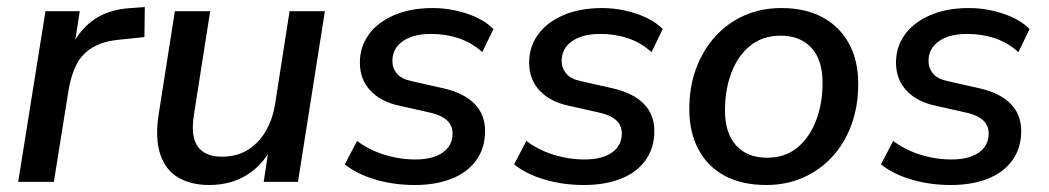

<svg xmlns="http://www.w3.org/2000/svg" viewBox="-20 -520 2999 549"><path d="M32 0 110 -488H208L190 -371H179Q198 -425 242 -459Q286 -493 354 -497L394 -500L393 -414L326 -407Q277 -403 246 -385Q215 -367 199 -336Q183 -305 176 -262L134 0Z M578 9Q526 9 489.5 -12.5Q453 -34 438 -79.5Q423 -125 434 -195L480 -488H581L535 -195Q528 -154 534.5 -126.5Q541 -99 561.5 -85.5Q582 -72 614 -72Q657 -72 688 -91Q719 -110 739.5 -144.5Q760 -179 767 -225L808 -488H909L832 0H734L750 -105H760Q735 -51 688 -21Q641 9 578 9Z M1166 9Q1106 9 1053.5 -6.5Q1001 -22 966 -50L1001 -117Q1025 -99 1052 -87.5Q1079 -76 1108.5 -70Q1138 -64 1167 -64Q1218 -64 1246 -84Q1274 -104 1274 -138Q1274 -161 1258.5 -175.5Q1243 -190 1214 -197L1121 -218Q1069 -229 1039 -261Q1009 -293 1009 -341Q1009 -385 1033.5 -420Q1058 -455 1105.5 -476Q1153 -497 1218 -497Q1250 -497 1282.5 -490Q1315 -483 1343 -470Q1371 -457 1391 -437L1359 -371Q1329 -398 1292 -410.5Q1255 -423 1213 -423Q1161 -423 1131.5 -402Q1102 -381 1102 -346Q1102 -325 1115 -309.5Q1128 -294 1157 -288L1250 -267Q1306 -254 1336.5 -223.5Q1367 -193 1367 -145Q1367 -97 1342 -62Q1317 -27 1271.5 -9Q1226 9 1166 9Z M1650 9Q1590 9 1537.5 -6.5Q1485 -22 1450 -50L1485 -117Q1509 -99 1536 -87.5Q1563 -76 1592.5 -70Q1622 -64 1651 -64Q1702 -64 1730 -84Q1758 -104 1758 -138Q1758 -161 1742.5 -175.5Q1727 -190 1698 -197L1605 -218Q1553 -229 1523 -261Q1493 -293 1493 -341Q1493 -385 1517.5 -420Q1542 -455 1589.5 -476Q1637 -497 1702 -497Q1734 -497 1766.5 -490Q1799 -483 1827 -470Q1855 -457 1875 -437L1843 -371Q1813 -398 1776 -410.5Q1739 -423 1697 -423Q1645 -423 1615.5 -402Q1586 -381 1586 -346Q1586 -325 1599 -309.5Q1612 -294 1641 -288L1734 -267Q1790 -254 1820.5 -223.5Q1851 -193 1851 -145Q1851 -97 1826 -62Q1801 -27 1755.5 -9Q1710 9 1650 9Z M2171 9Q2102 9 2053 -17Q2004 -43 1977.5 -92Q1951 -141 1951 -208Q1951 -272 1970.5 -324.5Q1990 -377 2025.5 -416Q2061 -455 2109 -476Q2157 -497 2214 -497Q2283 -497 2332 -470.5Q2381 -444 2407.5 -395.5Q2434 -347 2434 -280Q2434 -216 2414.5 -163Q2395 -110 2359.5 -71.5Q2324 -33 2276 -12Q2228 9 2171 9ZM2173 -69Q2225 -69 2260 -98Q2295 -127 2313.5 -175.5Q2332 -224 2332 -283Q2332 -349 2300 -383.5Q2268 -418 2212 -418Q2161 -418 2125.5 -389.5Q2090 -361 2071.5 -312.5Q2053 -264 2053 -204Q2053 -139 2085 -104Q2117 -69 2173 -69Z M2699 9Q2639 9 2586.5 -6.5Q2534 -22 2499 -50L2534 -117Q2558 -99 2585 -87.5Q2612 -76 2641.5 -70Q2671 -64 2700 -64Q2751 -64 2779 -84Q2807 -104 2807 -138Q2807 -161 2791.5 -175.5Q2776 -190 2747 -197L2654 -218Q2602 -229 2572 -261Q2542 -293 2542 -341Q2542 -385 2566.5 -420Q2591 -455 2638.5 -476Q2686 -497 2751 -497Q2783 -497 2815.5 -490Q2848 -483 2876 -470Q2904 -457 2924 -437L2892 -371Q2862 -398 2825 -410.5Q2788 -423 2746 -423Q2694 -423 2664.5 -402Q2635 -381 2635 -346Q2635 -325 2648 -309.5Q2661 -294 2690 -288L2783 -267Q2839 -254 2869.5 -223.5Q2900 -193 2900 -145Q2900 -97 2875 -62Q2850 -27 2804.5 -9Q2759 9 2699 9Z"/></svg>

Font: Nunito Sans 12pt SemiBold
Style: Italic
Weight: 600
Italic angle: -9°
Designer: Vernon Adams
Foundry: Vernon Adams
Version: Version 3.101;gftools[0.9.27]